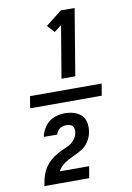

<svg xmlns="http://www.w3.org/2000/svg" viewBox="-107 -915 791 1151"><g transform="rotate(-10 288.0 -340.0)"><path d="M280 -446H364L431 -850H347L249 -773L289 -729L333 -763ZM500 -304 512 -376H76L64 -304ZM151 170H340L352 99H173Q188 72 214 54Q240 36 268 24Q296 12 322.5 -4.5Q349 -21 365.5 -47.5Q382 -74 387 -103Q392 -131 387 -159Q382 -187 362.5 -205.5Q343 -224 316.5 -231.5Q290 -239 261 -239Q229 -239 196 -226Q163 -213 142 -183.5Q121 -154 115 -121H197Q200 -135 210 -146.5Q220 -158 234 -162.5Q248 -167 261 -167Q276 -167 288 -161Q300 -155 304 -142Q308 -129 306 -115L305 -113Q302 -90 285 -70Q268 -50 245.5 -40Q223 -30 201 -19.5Q179 -9 158.5 5Q138 19 121 38Q104 57 93 79Q82 101 76.5 124Q71 147 67 170Z"/></g></svg>

Font: Iosevka Sparkle SmBdObl
Style: Regular
Weight: 600
Italic angle: -9°
Designer: Belleve Invis
Foundry: Belleve Invis
Version: Version 4.5.0; ttfautohint (v1.8.3)